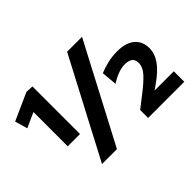

<svg xmlns="http://www.w3.org/2000/svg" viewBox="-126 -1016 1315 1315"><g transform="rotate(-45 532.0 -358.0)"><path d="M151.5 -252V-584Q126 -572.5 99 -560.5Q72 -548 43 -535L16.5 -626.5Q67.5 -649.5 117 -671.5Q166 -693.5 215 -715.5L270.5 -713V-252ZM231.5 0Q260.5 -55 288.5 -108Q316.5 -161 352 -229.5L482.5 -477Q519.5 -547.5 548 -601.8Q576.5 -656 606.5 -713H751Q721 -656 692.5 -601.8Q664 -547.5 627 -477L497 -229.5Q461 -161 433 -108Q405 -55 376 0ZM678 0V-77Q697.5 -92 717 -107.5Q736.5 -122.5 756 -137.5Q825 -190 862.2 -230.2Q899.5 -270.5 899.5 -313Q899.5 -373 824 -373Q791.5 -373 755.8 -359.2Q720 -345.5 685.5 -323.5L675.5 -436Q709 -450.5 755.5 -461.8Q802 -473 851 -473Q934 -473 978.5 -435.2Q1023 -397.5 1023 -331.5Q1023 -278.5 988 -228.8Q953 -179 878.5 -127L842.5 -101.5H1028.5V0Z"/></g></svg>

Font: Heraclito
Style: Bold
Weight: 700
Designer: Kostas Bartsokas (font) & Cristiano Sobral (main changes)
Foundry: Kostas Bartsokas (font) & Cristiano Sobral (main changes)
Version: Version 1.00;July 8, 2020;FontCreator 13.0.0.2655 64-bit